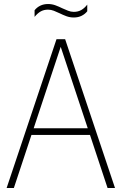

<svg xmlns="http://www.w3.org/2000/svg" viewBox="-20 -935 605 955"><path d="M13 0 261 -740H304L552 0H515L427.5 -264H136.5L49 0ZM147.5 -297H416.5L282 -702ZM347 -848Q327.5 -848 310 -854.5Q292.5 -861 276.5 -869Q262 -876 247.8 -881.5Q233.5 -887 219 -887Q198 -887 182.2 -878Q166.5 -869 152 -851V-884Q163.5 -898.5 180.5 -906.8Q197.5 -915 219 -915Q238.5 -915 256 -908.5Q273.5 -902 289.5 -894Q304 -887.5 318.2 -881.8Q332.5 -876 347 -876Q368 -876 384 -885Q400 -894 414 -912V-879Q403 -865 386 -856.5Q369 -848 347 -848Z"/></svg>

Font: Encode Sans Cnd Th
Style: Regular
Weight: 100
Width: 3
Designer: Multiple Designers
Foundry: Impallari Type
Version: Version 3.002; ttfautohint (v1.8.3) -l 8 -r 50 -G 200 -x 14 